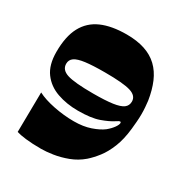

<svg xmlns="http://www.w3.org/2000/svg" viewBox="-168 -832 927 974"><g transform="rotate(30 296.0 -345.0)"><path d="M66 -233Q104 -213 164 -201Q224 -189 282 -189Q337 -189 379 -203.5Q421 -218 446 -237Q457 -246 465.5 -255Q474 -264 480 -272.5Q486 -281 489 -288Q492 -295 492 -299Q492 -306 486 -306Q482 -306 467 -296Q440 -278 395 -262Q350 -246 273 -246Q207 -246 151.5 -265.5Q96 -285 63 -329.5Q30 -374 30 -450Q30 -541 60 -597Q90 -653 149 -679Q208 -705 296 -705Q356 -705 401.5 -690Q447 -675 478.5 -645Q510 -615 529 -570.5Q548 -526 557 -468Q559 -451 560.5 -432Q562 -413 562 -393Q562 -369 560 -346.5Q558 -324 556 -303Q549 -238 530 -191Q511 -144 486.5 -112.5Q462 -81 437 -59Q402 -29 359.5 -13Q317 3 277 9Q237 15 208 15Q155 15 118 10.5Q81 6 63 0ZM488 -423Q488 -457 445.5 -470Q403 -483 296 -483Q224 -483 182 -477.5Q140 -472 121.5 -459Q103 -446 103 -423Q103 -387 145.5 -373.5Q188 -360 296 -360Q368 -360 410 -366Q452 -372 470 -385.5Q488 -399 488 -423Z"/></g></svg>

Font: Ojuju ExtraBold
Style: Regular
Weight: 800
Designer: Chisaokwu Joboson, Mirko Velimirovic
Foundry: Udi Foundry
Version: Version 1.000